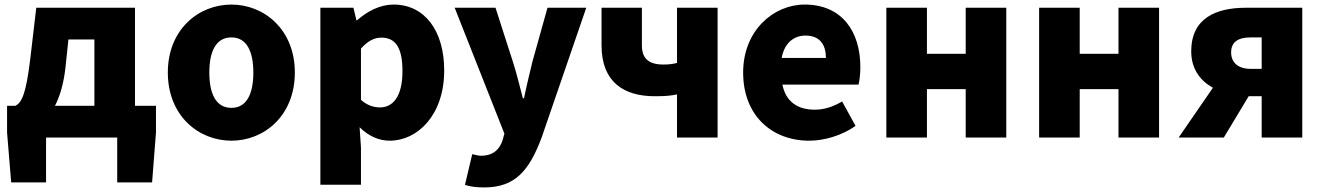

<svg xmlns="http://www.w3.org/2000/svg" viewBox="-20 -603 5802 842"><path d="M182 0H494V197H647L664 -22V-139H572V-569H139L113 -347C94 -188 75 -154 48 -139H11V-22L29 197H182ZM221 -139C243 -181 259 -236 267 -306L280 -430H394V-139Z M995 14C1139 14 1273 -96 1273 -285C1273 -473 1139 -583 995 -583C850 -583 716 -473 716 -285C716 -96 850 14 995 14ZM995 -130C928 -130 898 -190 898 -285C898 -379 928 -439 995 -439C1061 -439 1091 -379 1091 -285C1091 -190 1061 -130 995 -130Z M1385 207H1563V44L1557 -45C1595 -7 1641 14 1689 14C1811 14 1928 -98 1928 -294C1928 -469 1842 -583 1706 -583C1647 -583 1591 -554 1546 -514H1543L1530 -569H1385ZM1647 -132C1620 -132 1591 -140 1563 -165V-390C1593 -423 1620 -438 1653 -438C1716 -438 1745 -391 1745 -291C1745 -177 1701 -132 1647 -132Z M2103 219C2238 219 2300 147 2355 1L2551 -569H2381L2315 -333C2302 -279 2289 -226 2278 -172H2273C2258 -228 2246 -281 2229 -333L2153 -569H1974L2192 -17L2184 12C2171 52 2143 80 2089 80C2076 80 2061 75 2051 73L2019 208C2043 215 2066 219 2103 219Z M2949 0H3127V-569H2949V-327C2930 -322 2913 -320 2889 -320C2822 -320 2795 -349 2795 -404V-569H2618V-404C2618 -243 2716 -181 2851 -181C2898 -181 2920 -183 2949 -189Z M3529 14C3595 14 3673 -9 3732 -51L3673 -158C3632 -134 3594 -122 3553 -122C3481 -122 3427 -154 3411 -232H3745C3749 -246 3753 -277 3753 -309C3753 -464 3673 -583 3509 -583C3372 -583 3239 -469 3239 -285C3239 -96 3365 14 3529 14ZM3408 -349C3420 -416 3463 -447 3512 -447C3577 -447 3602 -405 3602 -349Z M3867 0H4045V-212H4215V0H4393V-569H4215V-367H4045V-569H3867Z M4537 0H4715V-212H4885V0H5063V-569H4885V-367H4715V-569H4537Z M5465 -301C5407 -301 5379 -331 5379 -373C5379 -417 5407 -439 5465 -439H5513V-301ZM5149 0H5347L5456 -181H5513V0H5691V-569H5443C5311 -569 5204 -522 5204 -378C5204 -300 5244 -249 5299 -218Z"/></svg>

Font: Noto Sans CJK HK Black
Style: Regular
Weight: 900
Designer: Ryoko NISHIZUKA 西塚涼子 (kana, bopomofo & ideographs); Paul D. Hunt (Latin, Greek & Cyrillic); Sandoll Communications 산돌커뮤니
Foundry: Adobe
Version: Version 2.004;hotconv 1.0.118;makeotfexe 2.5.65603